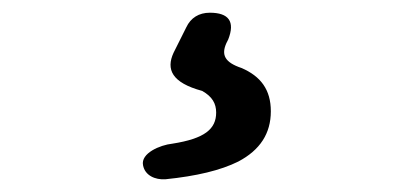

<svg xmlns="http://www.w3.org/2000/svg" viewBox="-20 -24 655 302"><path d="M355 230C389 212 406 186 406 151C406 117 390 96 360 83C333 74 328 62 336 44L339 38C350 10 340 -4 310 -4C293 -4 280 4 273 19L258 49L253 59C241 85 250 106 298 119C314 128 320 139 320 153C320 179 302 194 251 202C232 204 201 217 205 236C208 252 224 259 240 258C289 253 327 244 355 230Z"/></svg>

Font: GenSenRounded2 TW M
Style: Regular
Weight: 500
Version: Version 2.100;PS 2.1;hotconv 16.6.51;makeotf.lib2.5.65220 DE